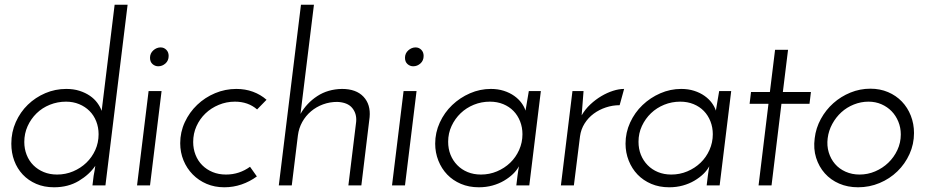

<svg xmlns="http://www.w3.org/2000/svg" viewBox="-20 -786 3941 814"><path d="M28 -177Q28 -226 47 -268.5Q66 -311 98 -342Q130 -373 172 -391Q214 -409 261 -409Q292 -409 317 -401Q342 -393 361 -380Q380 -367 392.5 -350Q405 -333 411 -316L466 -766H521L427 0H372L377 -41Q379 -52 381 -62.5Q383 -73 384 -83Q359 -46 314 -19Q269 8 209 8Q167 8 133.5 -6.5Q100 -21 76.5 -46Q53 -71 40.5 -104.5Q28 -138 28 -177ZM83 -184Q83 -155 93 -129.5Q103 -104 121.5 -85.5Q140 -67 165.5 -56.5Q191 -46 222 -46Q258 -46 290 -59.5Q322 -73 346 -96Q370 -119 384 -150Q398 -181 398 -217Q398 -246 388 -271.5Q378 -297 359.5 -315.5Q341 -334 315.5 -344.5Q290 -355 260 -355Q224 -355 191.5 -342Q159 -329 135 -305.5Q111 -282 97 -251Q83 -220 83 -184Z M616 -541Q616 -560 630 -572.5Q644 -585 661 -585Q675 -585 685 -575Q695 -565 695 -549Q695 -529 681.5 -517Q668 -505 651 -505Q637 -505 626.5 -514.5Q616 -524 616 -541ZM616 0H561L610 -400H665Z M1040 -79 1069 -38Q1039 -16 1004 -4Q969 8 931 8Q890 8 856 -6.5Q822 -21 797 -46.5Q772 -72 758 -106Q744 -140 744 -179Q744 -226 763.5 -268Q783 -310 816 -341.5Q849 -373 892 -391Q935 -409 982 -409Q1020 -409 1052.5 -397Q1085 -385 1110 -363Q1100 -352 1090 -342.5Q1080 -333 1070 -322Q1032 -355 976 -355Q940 -355 907.5 -341.5Q875 -328 851 -305Q827 -282 813 -251Q799 -220 799 -184Q799 -155 809 -129.5Q819 -104 837.5 -85.5Q856 -67 881.5 -56.5Q907 -46 938 -46Q967 -46 992.5 -54.5Q1018 -63 1040 -79Z M1256 -766H1311L1254 -303Q1280 -349 1325 -378.5Q1370 -408 1430 -409Q1490 -409 1521 -376Q1552 -343 1547 -289L1512 0H1457L1490 -270Q1493 -304 1473.5 -328Q1454 -352 1410 -354Q1378 -354 1349.5 -343.5Q1321 -333 1298.5 -314Q1276 -295 1261.5 -269Q1247 -243 1243 -212L1217 0H1162Z M1697 -541Q1697 -560 1711 -572.5Q1725 -585 1742 -585Q1756 -585 1766 -575Q1776 -565 1776 -549Q1776 -529 1762.5 -517Q1749 -505 1732 -505Q1718 -505 1707.5 -514.5Q1697 -524 1697 -541ZM1697 0H1642L1691 -400H1746Z M1825 -177Q1825 -224 1844.5 -266.5Q1864 -309 1897 -340.5Q1930 -372 1972.5 -390.5Q2015 -409 2061 -409Q2091 -409 2116 -401Q2141 -393 2160 -379.5Q2179 -366 2191 -349.5Q2203 -333 2208 -317L2222 -400H2273L2224 0H2169L2174 -41Q2176 -52 2177 -62Q2178 -72 2180 -81Q2171 -64 2155 -48.5Q2139 -33 2117 -20Q2095 -7 2068 0.5Q2041 8 2010 8Q1968 8 1934 -6.5Q1900 -21 1876 -46Q1852 -71 1838.5 -105Q1825 -139 1825 -177ZM1880 -185Q1880 -155 1890 -130Q1900 -105 1918.5 -86Q1937 -67 1962.5 -56.5Q1988 -46 2019 -46Q2055 -46 2087 -59.5Q2119 -73 2143 -96Q2167 -119 2181 -150.5Q2195 -182 2195 -217Q2195 -246 2185 -271.5Q2175 -297 2157 -315.5Q2139 -334 2113.5 -344.5Q2088 -355 2057 -355Q2021 -355 1989 -342Q1957 -329 1933 -306Q1909 -283 1894.5 -252Q1880 -221 1880 -185Z M2607 -340Q2577 -340 2548.5 -330.5Q2520 -321 2497 -304Q2474 -287 2458.5 -262.5Q2443 -238 2439 -208L2413 0H2358L2407 -400H2454L2446 -297Q2461 -323 2483 -343.5Q2505 -364 2529.5 -378.5Q2554 -393 2579 -401Q2604 -409 2626 -409Z M2632 -177Q2632 -224 2651.5 -266.5Q2671 -309 2704 -340.5Q2737 -372 2779.5 -390.5Q2822 -409 2868 -409Q2898 -409 2923 -401Q2948 -393 2967 -379.5Q2986 -366 2998 -349.5Q3010 -333 3015 -317L3029 -400H3080L3031 0H2976L2981 -41Q2983 -52 2984 -62Q2985 -72 2987 -81Q2978 -64 2962 -48.5Q2946 -33 2924 -20Q2902 -7 2875 0.5Q2848 8 2817 8Q2775 8 2741 -6.5Q2707 -21 2683 -46Q2659 -71 2645.5 -105Q2632 -139 2632 -177ZM2687 -185Q2687 -155 2697 -130Q2707 -105 2725.5 -86Q2744 -67 2769.5 -56.5Q2795 -46 2826 -46Q2862 -46 2894 -59.5Q2926 -73 2950 -96Q2974 -119 2988 -150.5Q3002 -182 3002 -217Q3002 -246 2992 -271.5Q2982 -297 2964 -315.5Q2946 -334 2920.5 -344.5Q2895 -355 2864 -355Q2828 -355 2796 -342Q2764 -329 2740 -306Q2716 -283 2701.5 -252Q2687 -221 2687 -185Z M3266 -575H3321L3299 -396H3418L3412 -346H3293L3251 0H3196L3238 -346H3158L3164 -396H3244Z M3434 -200Q3439 -243 3460 -281.5Q3481 -320 3513 -348.5Q3545 -377 3585.5 -393.5Q3626 -410 3670 -410Q3711 -410 3745 -395.5Q3779 -381 3803.5 -355.5Q3828 -330 3841.5 -295.5Q3855 -261 3855 -222Q3855 -175 3836 -133Q3817 -91 3784.5 -59.5Q3752 -28 3709 -10Q3666 8 3618 8Q3574 8 3538 -7.5Q3502 -23 3477 -51Q3452 -79 3440 -117Q3428 -155 3434 -200ZM3489 -200Q3485 -168 3493.5 -140Q3502 -112 3520 -91Q3538 -70 3565 -58Q3592 -46 3624 -46Q3659 -46 3690.5 -59.5Q3722 -73 3746 -96Q3770 -119 3784.5 -150Q3799 -181 3799 -216Q3799 -245 3788.5 -270.5Q3778 -296 3760 -314.5Q3742 -333 3717 -344Q3692 -355 3662 -355Q3630 -355 3600 -343Q3570 -331 3547 -310Q3524 -289 3508.5 -260.5Q3493 -232 3489 -200Z"/></svg>

Font: Josefin Sans
Style: Italic
Weight: 400
Italic angle: -7.5°
Designer: Santiago Orozco
Foundry: Typemade